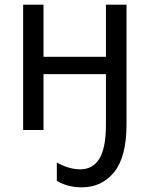

<svg xmlns="http://www.w3.org/2000/svg" viewBox="-20 -556 627 821"><path d="M521 -24Q521 114 468.5 179.5Q416 245 330 245Q268 245 223 217V139Q275 168 323 168Q377 168 405 122.5Q433 77 433 -24V-239H166V0H79V-536H166V-313H433V-536H521Z"/></svg>

Font: Noto Sans Display
Style: Regular
Weight: 400
Designer: Monotype Design team
Foundry: Monotype Imaging Inc.
Version: Version 1.000